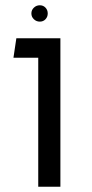

<svg xmlns="http://www.w3.org/2000/svg" viewBox="-20 -708 347 728"><path d="M152.5 -635Q144 -626 131 -626Q118 -626 108.5 -635Q99 -644 99 -657Q99 -670 108.5 -679Q118 -688 131 -688Q144 -688 152.5 -679Q161 -670 161 -657Q161 -644 152.5 -635ZM125 0V-489H31L42 -563H209V0Z"/></svg>

Font: FiraGO Book
Style: Regular
Weight: 350
Designer: bBox Type
Foundry: bBox Type GmbH
Version: Version 1.001;PS 001.001;hotconv 1.0.88;makeotf.lib2.5.64775